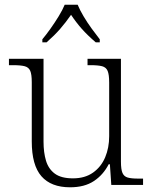

<svg xmlns="http://www.w3.org/2000/svg" viewBox="-20 -786 650 816"><path d="M278 10Q197 10 156 -37Q115 -84 115 -185V-437Q115 -470 108.5 -485Q102 -500 85 -504.5Q68 -509 36 -509H18V-536H165V-184Q165 -138 175.5 -103Q186 -68 213 -48Q240 -28 290 -28Q341 -28 375.5 -52.5Q410 -77 427 -117.5Q444 -158 444 -207V-435Q444 -469 437.5 -484.5Q431 -500 414 -504.5Q397 -509 365 -509H352V-536H494V-99Q494 -66 500.5 -51Q507 -36 522.5 -31.5Q538 -27 566 -27H588V0H453L447 -88H442Q419 -43 379 -16.5Q339 10 278 10ZM160 -619Q176 -638 194.5 -664Q213 -690 229.5 -717Q246 -744 255 -766H310Q319 -744 335 -717Q351 -690 370 -664Q389 -638 404 -619V-606H387Q352 -636 328 -663Q304 -690 282 -723Q259 -690 235.5 -663Q212 -636 178 -606H160Z"/></svg>

Font: Noto Serif Tibetan ExtraLight
Style: Regular
Weight: 200
Designer: Monotype Design Team
Foundry: Monotype Imaging Inc.
Version: Version 2.103; ttfautohint (v1.8.4.7-5d5b)